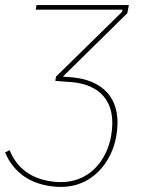

<svg xmlns="http://www.w3.org/2000/svg" viewBox="-62 -540 559 757"><path d="M156 -221 223 -216C320 -207 402 -150 376 -3C361 83 295 189 156 177C67 169 6 127 -24 52L-42 61C-8 141 59 188 155 196C304 209 380 92 396 -1C425 -164 329 -225 224 -235L186 -238L440 -488L446 -520H82L79 -502H421L419 -493L159 -238Z"/></svg>

Font: Fixel Display 20240404 Thin
Style: Italic
Weight: 100
Italic angle: -10°
Designer: AlfaBravo + MacPaw
Foundry: Kyrylo Tkachov, Marchela Mozhyna, Serhii Makarenko, Maria Weinstein, Zakhar Kryvoshyya
Version: Version 1.211;Glyphs 3.2 (3225)